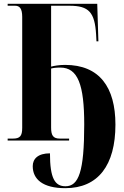

<svg xmlns="http://www.w3.org/2000/svg" viewBox="-20 -734 647 1003"><path d="M321 249C493 249 583 129 583 -83C583 -278 500 -395 320 -395C289 -395 262 -390 247 -386V-704H343C445 -704 475 -669 482 -554L484 -518H494L488 -714H20V-704H59C82 -704 96 -690 96 -646V-66C96 -23 84 -10 47 -10H20V0H341V-10H293C257 -10 247 -27 247 -68V-376C258 -379 273 -381 295 -381C387 -381 420 -291 420 -84C420 163 391 239 322 239C267 239 241 198 241 67C178 67 151 96 151 134C151 202 203 249 321 249Z"/></svg>

Font: Noto Serif Display Condensed Extra
Style: Regular
Weight: 800
Width: 3
Designer: Monotype Design Team
Foundry: Monotype Imaging Inc.
Version: Version 1.900